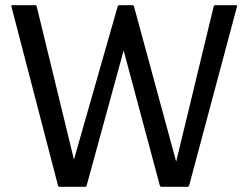

<svg xmlns="http://www.w3.org/2000/svg" viewBox="-20 -720 945 740"><path d="M265 -105 433.5 -695Q435 -700 440 -700H490Q495 -700 496.5 -695L659 -97L803.5 -695Q804.5 -700 810 -700H890Q895 -700 893.5 -695L709 -5Q707.5 0 702.5 0H602.5Q597.5 0 596 -5L456.5 -525.5L314 -5Q312.5 0 307.5 0H210Q205 0 203.5 -5L24 -695Q22.5 -700 27.5 -700H115Q120.5 -700 121.5 -695Z"/></svg>

Font: MFEK Sans
Style: Regular
Weight: 400
Designer: Owen Earl
Foundry: indestructible type*
Version: Version 0.001; ttfautohint (v1.8.4.7-5d5b)